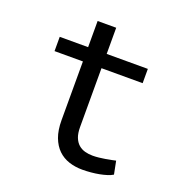

<svg xmlns="http://www.w3.org/2000/svg" viewBox="-121 -764 843 882"><g transform="rotate(20 300.0 -323.0)"><path d="M298.8 -656.2V-528.3H500V-458.5H298.8V-171.4Q298.8 -140.6 306.6 -120.6Q314.5 -100.6 328.1 -88.6Q341.8 -76.7 359.6 -71.8Q377.4 -66.9 397.5 -66.9Q412.1 -66.9 427.7 -68.6Q443.4 -70.3 458.3 -72.8Q473.1 -75.2 486.1 -77.9Q499 -80.6 507.3 -82.5L520 -18.6Q508.8 -11.7 492.7 -6.6Q476.6 -1.5 457.5 2.2Q438.5 5.9 417.2 7.8Q396 9.8 375 9.8Q339.8 9.8 309.3 -0.2Q278.8 -10.3 256.3 -32Q233.9 -53.7 220.9 -88.1Q208 -122.6 208 -171.4V-458.5H69.3V-528.3H208V-656.2Z"/></g></svg>

Font: Roboto Mono
Style: Regular
Weight: 400
Designer: Google
Version: Version 2.000985; 2015; ttfautohint (v1.3)